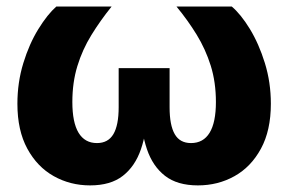

<svg xmlns="http://www.w3.org/2000/svg" viewBox="-20 -559 881 587"><path d="M255.4 7.8Q194.8 7.8 144.3 -20.5Q93.8 -48.8 63.5 -104.5Q33.2 -160.2 33.2 -241.7Q33.2 -307.1 51.3 -366Q69.3 -424.8 97.2 -470Q125 -515.1 152.3 -539.1H321.3Q286.6 -496.1 259.3 -451.7Q231.9 -407.2 216.6 -357.2Q201.2 -307.1 201.2 -247.1Q201.2 -184.6 220.2 -153.1Q239.3 -121.6 276.4 -121.6Q310.5 -121.6 326.7 -148.9Q342.8 -176.3 342.8 -231V-350.6H498.5V-231Q498.5 -176.3 514.2 -148.9Q529.8 -121.6 564 -121.6Q601.6 -121.6 620.8 -153.1Q640.1 -184.6 640.1 -247.1Q640.1 -307.6 624.3 -358.2Q608.4 -408.7 581.3 -452.9Q554.2 -497.1 519.5 -539.1H688.5Q716.3 -515.6 743.9 -470.5Q771.5 -425.3 789.8 -366.2Q808.1 -307.1 808.1 -241.7Q808.1 -160.2 777.8 -104.5Q747.6 -48.8 697 -20.5Q646.5 7.8 585 7.8Q522 7.8 484.4 -21.5Q446.8 -50.8 429.2 -103Q411.6 -155.3 408.7 -223.6H431.6Q428.7 -154.8 410.9 -102.8Q393.1 -50.8 355.7 -21.5Q318.4 7.8 255.4 7.8Z"/></svg>

Font: Inter 18pt ExtraBold
Style: Regular
Weight: 800
Designer: Rasmus Andersson
Foundry: rsms
Version: Version 4.001;git-66647c0bb